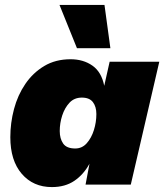

<svg xmlns="http://www.w3.org/2000/svg" viewBox="-20 -751 668 781"><path d="M191 10Q115 10 68.5 -44Q22 -98 22 -193Q22 -251 37 -307.5Q52 -364 83 -409.5Q114 -455 160 -482.5Q206 -510 267 -510Q319 -510 356 -484Q393 -458 404 -402L426 -500H628L512 0H328L344 -85Q320 -41 282.5 -15.5Q245 10 191 10ZM286 -147Q314 -147 333 -168.5Q352 -190 362 -222Q372 -254 372 -287Q372 -317 358 -335.5Q344 -354 313 -354Q282 -354 262.5 -333Q243 -312 233 -281Q223 -250 223 -218Q223 -187 237 -167Q251 -147 286 -147ZM405 -731 429 -555H293L222 -731Z"/></svg>

Font: Prodigy Sans ExtraBold
Style: Italic
Weight: 800
Italic angle: -13°
Designer: Wei Huang
Foundry: Wei Huang
Version: Version 1.003; ttfautohint (v1.8.3)